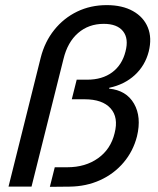

<svg xmlns="http://www.w3.org/2000/svg" viewBox="-20 -730 617 751"><path d="M175 0.8 194.2 -75.8H243.3Q314.2 -75.8 363.8 -111.3Q413.3 -146.7 428.3 -209.2Q444.2 -270.8 412.5 -306.2Q380.8 -341.7 310.8 -341.7H260.8L280 -418.3H320.8Q380 -418.3 418.8 -447.1Q457.5 -475.8 470.8 -528.3Q484.2 -579.2 461.2 -607.9Q438.3 -636.7 385.8 -636.7Q326.7 -636.7 285.4 -600.8Q244.2 -565 228.3 -499.2L103.3 0H13.3L139.2 -504.2Q155 -566.7 192.1 -612.9Q229.2 -659.2 281.7 -684.6Q334.2 -710 397.5 -710Q458.3 -710 500 -686.7Q541.7 -663.3 558.3 -622.5Q575 -581.7 561.7 -528.3Q547.5 -473.3 507.1 -436.2Q466.7 -399.2 407.5 -386.7L406.7 -383.3Q474.2 -376.7 504.2 -324.6Q534.2 -272.5 515.8 -196.7Q500.8 -138.3 463.3 -94.2Q425.8 -50 371.7 -25.4Q317.5 -0.8 252.5 0Z"/></svg>

Font: Funnel Sans
Style: Italic
Weight: 400
Italic angle: -14.036°
Version: Version 1.000; Beta; Release 5; Build 24; ttfautohint (v1.8.